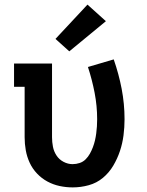

<svg xmlns="http://www.w3.org/2000/svg" viewBox="-20 -806 640 834"><path d="M296 8Q267 8 239 2Q211 -4 186 -17.5Q161 -31 141 -52Q121 -73 109 -99Q97 -125 92 -153Q87 -181 87 -210V-429H41V-530H206V-210Q206 -189 210 -168.5Q214 -148 225.5 -130.5Q237 -113 256 -103Q275 -93 295 -93Q311 -93 326 -98Q341 -103 352 -114Q363 -125 370.5 -138.5Q378 -152 383.5 -166.5Q389 -181 392.5 -196Q396 -211 398 -226.5Q400 -242 401 -257Q402 -272 402 -288Q402 -346 391 -403Q380 -460 362 -515L474 -548Q496 -485 508.5 -420Q521 -355 521 -288Q521 -253 516.5 -218Q512 -183 501 -150Q490 -117 472 -86.5Q454 -56 427 -33.5Q400 -11 365.5 -1.5Q331 8 296 8ZM281 -583 221 -637 360 -786 440 -714Z"/></svg>

Font: Iosevka Curly Slab Extended
Style: Bold
Weight: 700
Width: 7
Monospace: yes
Designer: Belleve Invis
Foundry: Belleve Invis
Version: Version 11.1.0; ttfautohint (v1.8.3)